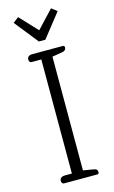

<svg xmlns="http://www.w3.org/2000/svg" viewBox="-136 -952 594 1003"><g transform="rotate(-15 161.5 -450.5)"><path d="M144 -750H179L280 -878L250 -901L161 -806L72 -901L42 -878ZM79 0H259C267 0 268 -5 268 -11C268 -21 265 -28 246 -31L192 -40V-655L246 -664C261 -666 268 -674 268 -684C268 -690 267 -695 259 -695H94C76 -695 66 -687 66 -673C66 -663 71 -656 79 -656H132V-39H95C77 -39 66 -31 66 -17C66 -7 71 0 79 0Z"/></g></svg>

Font: Maitree Light
Style: Regular
Weight: 300
Designer: CadsonDemak Team
Foundry: CadsonDemak
Version: Version 1.000;PS 001.000;hotconv 1.0.88;makeotf.lib2.5.64775